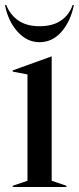

<svg xmlns="http://www.w3.org/2000/svg" viewBox="-36 -749 316 769"><path d="M15 -5 74 -25V-451L15 -462V-467L170 -523H171V-25L230 -5V0H15ZM-16 -729H-11Q5 -689 38 -666.5Q71 -644 122 -644Q175 -644 208 -666.5Q241 -689 255 -729H260Q247 -664 210.5 -622Q174 -580 122 -580Q72 -580 34 -622.5Q-4 -665 -16 -729Z"/></svg>

Font: Nyght Serif
Style: Regular
Weight: 400
Designer: Maksym Kobuzan
Version: Version 0.410